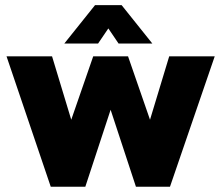

<svg xmlns="http://www.w3.org/2000/svg" viewBox="-20 -713 845 733"><path d="M173.8 0 4.9 -498H178.7L252 -255.9L335.9 -498H468.8L552.7 -255.9L626 -498H799.8L628.9 0H499L402.3 -293.9L305.7 0ZM225.6 -546.9 342.8 -693.4H444.3L561.5 -546.9H432.6L393.6 -604.5L354.5 -546.9Z"/></svg>

Font: Sen ExtraBold
Style: Regular
Weight: 800
Version: Version 2.000;gftools[0.9.31]